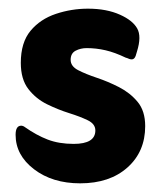

<svg xmlns="http://www.w3.org/2000/svg" viewBox="-20 -413 371 443"><path d="M37 -120Q64 -101 90 -91Q116 -81 150 -81Q200 -81 200 -112Q200 -127 182.5 -135.5Q165 -144 139.5 -152Q114 -160 88.5 -172.5Q63 -185 45.5 -207.5Q28 -230 28 -268Q28 -315 50.5 -342Q73 -369 109 -381Q145 -393 183 -393Q226 -393 257 -379Q286 -366 296.5 -347.5Q307 -329 296 -294L293 -284Q290 -276 284 -276Q280 -276 277 -277.5Q274 -279 270 -280Q245 -292 223.5 -297Q202 -302 180 -302Q166 -302 154.5 -296Q143 -290 143 -275Q143 -260 160.5 -251Q178 -242 203.5 -233.5Q229 -225 254.5 -212Q280 -199 297.5 -178Q315 -157 315 -122Q315 -63 274 -26.5Q233 10 165 10Q101 10 58.5 -22.5Q16 -55 16 -102Q16 -123 29 -123Q31 -123 33.5 -122Q36 -121 37 -120Z"/></svg>

Font: Zain ExtraBold
Style: Regular
Weight: 800
Designer: Zain,Boutros
Foundry: Mobile Telecommunications Company (Zain), 2024
Version: Version 1.50; ttfautohint (v1.8.4)